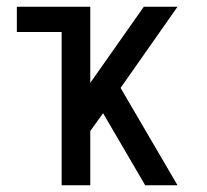

<svg xmlns="http://www.w3.org/2000/svg" viewBox="-20 -550 616 570"><path d="M163 0H248V-161L286 -214L411 0H507L338 -289L507 -530H407L248 -304V-530H30V-455H163Z"/></svg>

Font: Iosevka Sparkle
Style: Regular
Weight: 400
Designer: Belleve Invis
Foundry: Belleve Invis
Version: Version 4.5.0; ttfautohint (v1.8.3)